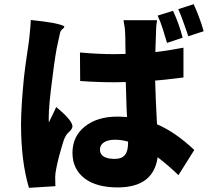

<svg xmlns="http://www.w3.org/2000/svg" viewBox="-20 -855 998 922"><path d="M119 47Q81 -81 81 -257Q81 -339 95 -483Q101 -538 114 -623Q117 -643 118 -650.5Q119 -658 121 -675Q127 -732 128 -759Q189 -753 239 -744Q291 -733 289 -726Q287 -721 282 -717Q272 -711 268 -696Q264 -676 258 -649Q247 -606 232 -484Q214 -350 214 -290Q214 -271 215 -267Q221 -282 234 -307Q244 -329 250 -341Q336 -270 327 -243Q323 -231 312 -222Q294 -207 284 -175Q260 -97 251 -50Q245 -22 245 -4Q245 23 246 39ZM545 45Q445 45 388 3Q328 -42 328 -121Q328 -200 387.5 -247.5Q447 -295 543 -295Q560 -295 590 -293Q590 -305 588 -330Q585 -416 584 -461Q566 -460 531 -460Q448 -460 365 -466L364 -603Q450 -595 530 -595Q565 -595 583 -596Q583 -614 582 -645Q582 -682 581 -693Q581 -718 573 -758H734Q729 -728 729 -695Q728 -668 726 -605Q782 -611 861 -626V-483Q855 -482 844 -481Q767 -471 725 -468Q727 -391 733 -276Q734 -264 734 -258Q820 -222 913 -135L837 -14Q787 -62 737 -100Q717 45 545 45ZM532 -92Q565 -92 580 -111Q595 -129 595 -169V-175Q564 -184 532 -184Q499 -184 479.5 -171.5Q460 -159 460 -137Q460 -92 532 -92ZM782 -649Q773 -680 762 -715Q750 -753 737 -780L811 -803Q841 -738 857 -674ZM884 -681Q882 -686 879 -697Q852 -776 836 -811L910 -835Q928 -795 937 -769Q948 -741 958 -705Z"/></svg>

Font: GenSekiGothic TW H
Style: Regular
Weight: 900
Version: Version 1.501;PS 1;hotconv 16.6.51;makeotf.lib2.5.65220